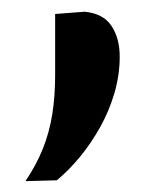

<svg xmlns="http://www.w3.org/2000/svg" viewBox="-20 -160 277 336"><path d="M24.5 157Q43.5 129 55 100.2Q66.5 71.5 71.5 39.8Q76.5 8 76.5 -28.5Q76.5 -54 76.5 -81Q76.5 -108 76.5 -135.5L128 -139.5Q160.5 -136.5 175 -114.8Q189.5 -93 189.5 -61Q189.5 -28.5 180.2 3Q171 34.5 155 63Q139 91.5 119.5 115Q100 138.5 79.5 155.5Z"/></svg>

Font: Commissioner Thin Medium
Style: Regular
Weight: 500
Version: Version 1.000